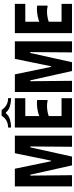

<svg xmlns="http://www.w3.org/2000/svg" viewBox="705 -1607 902 2352"><g transform="rotate(-90 1156.0 -431.0)"><path d="M49 0V-700H265L357 -256H364L455 -700H670V0H534L538 -511H527L414 0H306L192 -511H181L186 0Z M1129 -700V-572H910V-401Q941 -413 975.5 -420Q1010 -427 1044 -429Q1078 -431 1107 -427V-304L1098 -298Q1075 -305 1044.5 -306Q1014 -307 979 -302Q944 -297 910 -285V-128H1129V0H770V-700ZM914 -862H985Q1008 -826 1043.5 -804.5Q1079 -783 1130 -783V-746Q1081 -746 1032 -760Q983 -774 954 -810H945Q916 -774 867.5 -760Q819 -746 770 -746V-783Q822 -783 857.5 -805Q893 -827 914 -862Z M1205 0V-700H1421L1513 -256H1520L1611 -700H1826V0H1690L1694 -511H1683L1570 0H1462L1348 -511H1337L1342 0Z M2285 -700V-572H2066V-401Q2097 -413 2131.5 -420Q2166 -427 2200 -429Q2234 -431 2263 -427V-304L2254 -298Q2231 -305 2200.5 -306Q2170 -307 2135 -302Q2100 -297 2066 -285V-128H2285V0H1926V-700Z"/></g></svg>

Font: Phudu Light SemiBold
Style: Regular
Weight: 600
Version: Version 1.005;gftools[0.9.23]